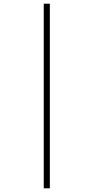

<svg xmlns="http://www.w3.org/2000/svg" viewBox="-20 -780 507 1040"><path d="M217 240H250V-760H217Z"/></svg>

Font: Noto Serif Hebrew Condensed ExtraLight
Style: Regular
Weight: 200
Width: 3
Designer: Monotype Design Team
Foundry: Monotype Imaging Inc.
Version: Version 2.004